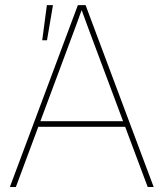

<svg xmlns="http://www.w3.org/2000/svg" viewBox="-20 -748 655 768"><path d="M19.5 0 291.5 -727.5H322.3L594.7 0H570.8L359.9 -563.5Q345.2 -602.5 330.8 -641.6Q316.4 -680.7 302.2 -719.7H311Q296.9 -680.7 282.5 -641.6Q268.1 -602.5 253.4 -563.5L43.5 0ZM127.4 -240.7V-263.2H487.3V-240.7ZM148.9 -586.9 167.5 -727.5H191.9L168 -586.9Z"/></svg>

Font: Inter 24pt Thin
Style: Regular
Weight: 250
Designer: Rasmus Andersson
Foundry: rsms
Version: Version 4.001;git-66647c0bb